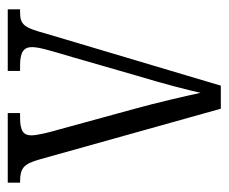

<svg xmlns="http://www.w3.org/2000/svg" viewBox="-66 -510 576 483"><g transform="rotate(-90 221.5 -268.0)"><path d="M63 -454 190 0H248L379 -440C394 -495 401 -505 433 -505H440V-536H285V-505H299C332 -505 345 -496 345 -475C345 -457 336 -428 320 -374L273 -211C250 -135 236 -78 230 -51C222 -88 205 -162 190 -216L138 -406C131 -430 123 -461 123 -477C123 -496 134 -505 167 -505H179V-536H4V-505C41 -505 51 -497 63 -454Z"/></g></svg>

Font: Noto Serif Thai ExtraCondensed Light
Style: Regular
Weight: 300
Width: 2
Designer: Monotype Design Team
Foundry: Monotype Imaging Inc.
Version: Version 2.002